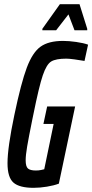

<svg xmlns="http://www.w3.org/2000/svg" viewBox="-20 -892 442 920"><path d="M16 -110Q16 -185 49 -342Q81 -495 108.5 -568Q136 -641 174.5 -668.5Q213 -696 282 -696Q310 -696 345 -691Q380 -686 402 -678L385 -600Q363 -604 336.5 -607.5Q310 -611 298 -611Q248 -611 225.5 -597.5Q203 -584 185 -531Q167 -478 140 -344L135 -320Q117 -231 110 -189.5Q103 -148 103 -124Q103 -94 114 -84.5Q125 -75 152 -75Q165 -75 177 -77.5Q189 -80 192 -81L237 -298H188L206 -382H340L262 -12Q238 -3 204.5 2.5Q171 8 141 8Q73 8 44.5 -17Q16 -42 16 -110ZM183 -747V-754L267 -872H361L398 -754V-747H337L308 -823L249 -747Z"/></svg>

Font: Saira Ultra Condensed SemiBold
Style: Italic
Weight: 600
Width: 1
Italic angle: -12°
Designer: Hector Gatti with collaboration of the Omnibus-Type team
Foundry: Omnibus-Type
Version: Version 1.001; ttfautohint (v1.8)